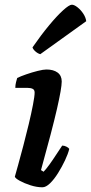

<svg xmlns="http://www.w3.org/2000/svg" viewBox="-20 -795 386 815"><path d="M160 0Q136 0 109.5 -8.5Q83 -17 64 -27.5Q45 -38 43 -45Q47 -59 57 -95Q67 -131 79 -176.5Q91 -222 102 -268Q113 -314 120 -350.5Q127 -387 127 -402Q127 -414 118.5 -418Q110 -422 97 -422H45Q45 -434 48 -446Q51 -458 53 -464Q67 -471 91.5 -479.5Q116 -488 140 -494Q164 -500 177 -500Q207 -500 224.5 -487Q242 -474 242 -449Q242 -421 222 -333.5Q202 -246 154 -73L165 -66Q175 -76 189.5 -96Q204 -116 218.5 -138.5Q233 -161 244 -177Q253 -177 262 -172.5Q271 -168 274 -163Q269 -142 256 -114.5Q243 -87 226.5 -60.5Q210 -34 192.5 -17Q175 0 160 0ZM151 -565Q140 -568 130 -577Q120 -586 118 -594Q154 -646 188 -687Q222 -728 248 -751.5Q274 -775 285 -775Q295 -775 309 -764Q323 -753 333.5 -737Q344 -721 346 -705Z"/></svg>

Font: Texturina
Style: Bold Italic
Weight: 700
Italic angle: -11°
Designer: Guillermo Torres Carreño
Foundry: Omnibus-Type
Version: Version 1.002; ttfautohint (v1.8.3)